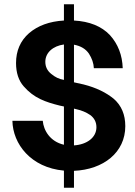

<svg xmlns="http://www.w3.org/2000/svg" viewBox="-20 -790 630 898"><path d="M566 -200C566 -254 548 -296 513 -327C477 -357 430 -380 371 -395L326 -405V-581C358 -575 381 -561 396 -539C410 -517 418 -494 419 -471H554C552 -532 532 -584 494 -626C455 -667 399 -690 326 -694V-770H279V-694C211 -690 157 -670 116 -635C75 -599 55 -552 55 -495C55 -450 67 -413 91 -386C139 -331 192 -313 260 -296L279 -292V-113C214 -128 184 -180 180 -225H38C40 -117 124 -6 279 8V88H326V9C464 3 566 -77 566 -200ZM276 -417C257 -420 238 -429 220 -444C201 -459 192 -478 192 -501C192 -544 228 -575 279 -582V-416ZM326 -282 338 -279C361 -274 383 -265 402 -252C421 -238 431 -219 431 -195C431 -147 387 -114 326 -110Z"/></svg>

Font: Be Vietnam
Style: Bold
Weight: 700
Designer: Gabriel Lam
Foundry: TypeRant
Version: Version 4.000